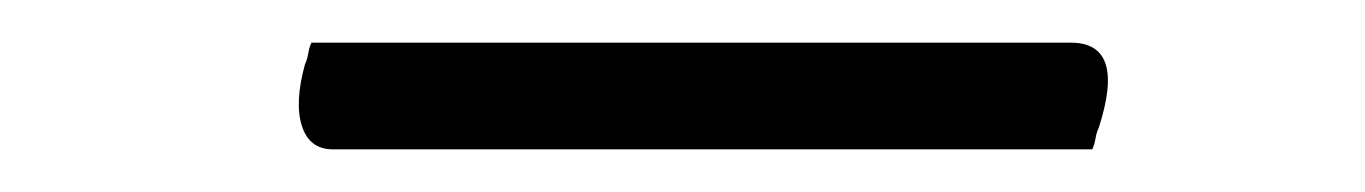

<svg xmlns="http://www.w3.org/2000/svg" viewBox="-20 -345 640 90"><path d="M126 -325H482Q508 -325 495 -285Q494 -283 493.5 -280Q493 -277 492 -275H136Q125 -275 121.5 -286Q118 -297 123 -315Q124 -317 124.5 -320Q125 -323 126 -325Z"/></svg>

Font: Recursive Mn Csl St Lt
Style: Italic
Weight: 300
Italic angle: -15°
Monospace: yes
Version: Version 1.079;hotconv 1.0.112;makeotfexe 2.5.65598; ttfautoh